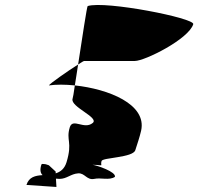

<svg xmlns="http://www.w3.org/2000/svg" viewBox="-20 -828 787 762"><path d="M174 -489C176 -495 250 -547 290 -572C286 -541 280 -512 277 -489C238 -493 203 -493 174 -489ZM85 -94 204 -86 202 -119C206 -119 211 -118 216 -118C245 -118 261 -138 290 -140C317 -142 324 -112 354 -118C380 -124 413 -111 436 -126C442 -146 364 -172 347 -174C399 -173 376 -165 383 -189C387 -203 508 -202 517 -232C525 -257 534 -283 540 -309C564 -415 409 -475 277 -489C273 -459 269 -438 268 -436C258 -404 375 -362 348 -340C314 -312 269 -361 257 -323C241 -270 269 -266 244 -184C236 -158 220 -146 201 -140V-147L174 -172C167 -174 162 -177 154 -177C148 -177 146 -179 144 -174C138 -155 140 -141 149 -133C120 -131 95 -126 85 -94ZM328 -804C325 -803 306 -676 290 -572C302 -580 312 -586 314 -586H515C555 -586 729 -673 747 -732C754 -756 399 -826 328 -804Z"/></svg>

Font: Alpina
Style: Obl
Weight: 400
Version: Version 0.9